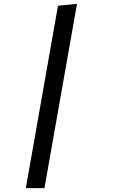

<svg xmlns="http://www.w3.org/2000/svg" viewBox="-20 -780 690 1000"><path d="M381 -760 211.5 200H114.5L282 -750Z"/></svg>

Font: B612 Mono
Style: Italic
Weight: 400
Italic angle: -10°
Version: Version 1.005